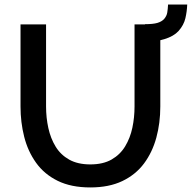

<svg xmlns="http://www.w3.org/2000/svg" viewBox="-20 -817 841 842"><path d="M376 5Q292 5 233 -24Q174 -53 138 -103.5Q102 -154 86 -217.5Q70 -281 70 -350V-710H182V-350Q182 -301 192 -255.5Q202 -210 224 -174Q246 -138 283.5 -117Q321 -96 376 -96Q432 -96 469.5 -117.5Q507 -139 529 -175.5Q551 -212 560.5 -257Q570 -302 570 -350V-710H683V-350Q683 -277 665.5 -213Q648 -149 611.5 -100Q575 -51 516.5 -23Q458 5 376 5ZM614 -633 616 -711Q651 -711 670 -716.5Q689 -722 700 -734Q711 -747 713.5 -762Q716 -777 717 -797H801Q800 -767 793 -737Q786 -707 763 -681Q742 -658 701.5 -645.5Q661 -633 614 -633Z"/></svg>

Font: Raleway SemiBold
Style: Regular
Weight: 600
Designer: Matt McInerney, Pablo Impallari, Rodrigo Fuenzalida
Foundry: Matt McInerney, Pablo Impallari, Rodrigo Fuenzalida
Version: Version 4.026